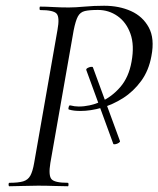

<svg xmlns="http://www.w3.org/2000/svg" viewBox="-20 -648 551 668"><path d="M280.2 -404.4Q279.2 -408.2 284.5 -411.3Q289.8 -414.4 296.1 -415.4Q302.4 -416.4 303.4 -413.4L397.4 -157.2Q398.4 -154.4 393.1 -150.9Q387.8 -147.4 381.5 -146.3Q375.2 -145.2 374.2 -147.4ZM12.6 0Q9.8 0 9.8 -6Q9.8 -12 12.6 -12Q43.6 -12 60.5 -17Q77.4 -22 85.6 -37Q93.8 -52 98.8 -81L180 -544Q188 -587.2 177.3 -600.1Q166.6 -613 119.8 -613Q117.6 -613 117.6 -619Q117.6 -625 119.8 -625Q140.2 -625 165.3 -623.5Q190.4 -622 219.2 -622Q241.6 -622 274.2 -625Q306.8 -628 342.4 -628Q394.8 -628 435.9 -609.4Q477 -590.8 497.8 -552.2Q518.6 -513.6 506.8 -453Q497.8 -402.8 471.2 -366.4Q444.6 -330 408.6 -307Q372.6 -284 333.6 -273Q294.6 -262 260.6 -262Q248.8 -262 239.2 -263Q229.6 -264 219.6 -267Q216.8 -268 218.8 -275.2Q220.8 -282.4 224 -281.4Q231.8 -279.4 239.3 -278.4Q246.8 -277.4 253.8 -277.4Q292.2 -277.4 330.5 -294.1Q368.8 -310.8 398.4 -345Q428 -379.2 437.6 -433Q448.2 -490.6 433.8 -530.7Q419.4 -570.8 388.9 -592.1Q358.4 -613.4 321 -613.4Q291.2 -613.4 275.2 -609.6Q259.2 -605.8 251.1 -591Q243 -576.2 236.2 -542L155.2 -81Q148.2 -38 158.9 -25Q169.6 -12 216.2 -12Q218.4 -12 218.4 -6Q218.4 0 216.2 0Q195.8 0 169.2 -1Q142.6 -2 112 -2Q84.2 -2 58.2 -1Q32.2 0 12.6 0Z"/></svg>

Font: Cormorant Infant Light
Style: Italic
Weight: 300
Italic angle: -10°
Designer: Christian Thalmann (Catharsis Fonts)
Foundry: Catharsis Fonts
Version: Version 4.001